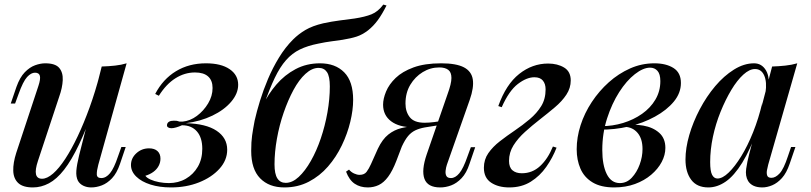

<svg xmlns="http://www.w3.org/2000/svg" viewBox="-20 -806 3548 840"><path d="M396 -348Q359 -244 326 -174.5Q293 -105 260.5 -63.5Q228 -22 194 -4Q160 14 124 14Q80 14 59.5 -5.5Q39 -25 38 -59Q37 -93 51 -137L148 -430Q158 -460 154.5 -474Q151 -488 133 -488Q116 -488 98.5 -469Q81 -450 61 -394L46 -353H27L52 -426Q67 -468 88.5 -490Q110 -512 133.5 -520.5Q157 -529 178 -529Q222 -529 239 -509Q256 -489 254.5 -455.5Q253 -422 239 -383L146 -102Q120 -24 164 -24Q186 -24 212 -46.5Q238 -69 265.5 -111Q293 -153 320 -210Q347 -267 372 -336Q397 -405 417 -482ZM410 -85Q403 -59 403.5 -43Q404 -27 423 -27Q444 -27 461.5 -48.5Q479 -70 496 -121L511 -163H530L505 -89Q491 -48 470 -26Q449 -4 425.5 5Q402 14 379 14Q360 14 344.5 6.5Q329 -1 321 -15Q312 -33 314 -59Q316 -85 326 -126L425 -515Q456 -516 483.5 -519Q511 -522 534 -529Z M719 -5Q760 -5 793 -24Q826 -43 845.5 -76.5Q865 -110 865 -155Q865 -204 841.5 -231Q818 -258 776 -258Q763 -252 750.5 -248.5Q738 -245 730 -245Q721 -245 715 -249Q709 -253 711 -262Q713 -270 720.5 -274Q728 -278 741 -278Q756 -278 760.5 -275.5Q765 -273 779 -274Q812 -277 841.5 -299Q871 -321 890.5 -353.5Q910 -386 910 -421Q910 -454 890.5 -471.5Q871 -489 833 -489Q788 -489 747.5 -463.5Q707 -438 675 -387L659 -395Q693 -460 750 -494.5Q807 -529 881 -529Q947 -529 984.5 -503.5Q1022 -478 1022 -435Q1022 -397 991.5 -361Q961 -325 909 -300Q857 -275 793 -267Q881 -265 927.5 -234Q974 -203 974 -151Q974 -105 940 -67.5Q906 -30 850.5 -8Q795 14 728 14Q678 14 638.5 1.5Q599 -11 576 -33.5Q553 -56 553 -84Q553 -114 576.5 -135.5Q600 -157 632 -157Q656 -157 669 -145Q682 -133 682 -112Q682 -95 674 -80Q666 -65 651 -54Q636 -43 616 -37Q622 -28 638.5 -20.5Q655 -13 676.5 -9Q698 -5 719 -5Z M1079 -146Q1079 -186 1083 -213.5Q1087 -241 1094 -278Q1103 -318 1117.5 -365Q1132 -412 1152.5 -460.5Q1173 -509 1200.5 -554Q1228 -599 1262 -633Q1286 -657 1316.5 -675Q1347 -693 1394 -704Q1431 -712 1466 -716.5Q1501 -721 1531 -725Q1577 -732 1605.5 -743.5Q1634 -755 1657 -786L1671 -782Q1652 -744 1633 -718Q1614 -692 1590 -673Q1565 -654 1540.5 -646Q1516 -638 1479 -632Q1453 -628 1429 -625Q1405 -622 1372 -615Q1326 -606 1292 -589.5Q1258 -573 1231.5 -543Q1205 -513 1182 -465Q1159 -417 1134 -345ZM1374 -509Q1345 -509 1316.5 -483Q1288 -457 1264 -412.5Q1240 -368 1221 -313Q1202 -258 1191.5 -199Q1181 -140 1181 -87Q1181 -45 1193.5 -25.5Q1206 -6 1230 -6Q1259 -6 1287 -32Q1315 -58 1340 -102Q1365 -146 1383.5 -200.5Q1402 -255 1412.5 -314Q1423 -373 1423 -428Q1423 -472 1410.5 -490.5Q1398 -509 1374 -509ZM1079 -146Q1079 -189 1091.5 -240.5Q1104 -292 1128.5 -343Q1153 -394 1189 -436Q1225 -478 1273 -503.5Q1321 -529 1380 -529Q1447 -529 1486 -489.5Q1525 -450 1525 -369Q1525 -325 1512.5 -273Q1500 -221 1475.5 -170Q1451 -119 1415 -77.5Q1379 -36 1331 -11Q1283 14 1224 14Q1157 14 1118 -26Q1079 -66 1079 -146Z M1938 -394Q1955 -440 1955 -465Q1955 -490 1941 -500.5Q1927 -511 1902 -511Q1863 -511 1829.5 -490.5Q1796 -470 1775 -435Q1754 -400 1754 -353Q1754 -317 1773 -293Q1792 -269 1838 -269Q1856 -269 1880 -272Q1904 -275 1920 -279L1922 -266Q1895 -257 1858.5 -253Q1822 -249 1789 -249Q1726 -249 1691 -275.5Q1656 -302 1656 -348Q1656 -374 1669 -405.5Q1682 -437 1711 -465Q1740 -493 1789 -511Q1838 -529 1910 -529Q1976 -529 2009.5 -511.5Q2043 -494 2048.5 -458.5Q2054 -423 2035 -369L1935 -85Q1931 -73 1929.5 -59Q1928 -45 1933 -36Q1938 -27 1953 -27Q1972 -27 1989.5 -48Q2007 -69 2025 -121L2040 -162H2059L2034 -89Q2021 -49 1999.5 -26.5Q1978 -4 1954 5Q1930 14 1906 14Q1851 14 1837 -23.5Q1823 -61 1847 -131ZM1507 -64Q1516 -53 1529 -47Q1542 -41 1553 -41Q1574 -41 1584 -54.5Q1594 -68 1603 -88L1633 -155Q1653 -197 1679 -217.5Q1705 -238 1736 -245.5Q1767 -253 1799 -255Q1827 -257 1852 -261Q1877 -265 1902 -268L1898 -258Q1863 -253 1838.5 -248.5Q1814 -244 1796.5 -235.5Q1779 -227 1765.5 -211Q1752 -195 1738 -165L1714 -102Q1697 -58 1678 -32.5Q1659 -7 1637 3.5Q1615 14 1589 14Q1556 14 1532 -2Q1508 -18 1494 -55Z M2263 -48Q2309 -48 2343 -79.5Q2377 -111 2399 -165L2415 -160Q2398 -116 2370 -76Q2342 -36 2302 -11Q2262 14 2208 14Q2160 14 2128.5 -7Q2097 -28 2097 -72Q2097 -108 2116.5 -136Q2136 -164 2167 -188Q2198 -212 2232 -235Q2266 -258 2297.5 -284.5Q2329 -311 2348 -342Q2367 -373 2367 -415Q2367 -439 2355 -453.5Q2343 -468 2318 -468Q2284 -468 2245.5 -438.5Q2207 -409 2175 -337L2160 -342Q2194 -437 2251.5 -482.5Q2309 -528 2378 -528Q2419 -528 2448 -510.5Q2477 -493 2477 -454Q2477 -421 2458 -392Q2439 -363 2407.5 -336.5Q2376 -310 2342 -283.5Q2308 -257 2277 -229Q2246 -201 2226.5 -170Q2207 -139 2207 -102Q2207 -74 2222 -61Q2237 -48 2263 -48Z M2692 -5Q2722 -5 2744 -28.5Q2766 -52 2778.5 -86Q2791 -120 2791 -154Q2791 -199 2769.5 -224.5Q2748 -250 2713 -251L2707 -257Q2752 -264 2794.5 -256.5Q2837 -249 2864 -225Q2891 -201 2891 -159Q2891 -128 2875 -97.5Q2859 -67 2829 -41.5Q2799 -16 2758 -1Q2717 14 2667 14Q2609 14 2572.5 -8Q2536 -30 2519.5 -68Q2503 -106 2503 -153Q2503 -205 2520 -258Q2537 -311 2569 -359.5Q2601 -408 2643.5 -446Q2686 -484 2736.5 -506.5Q2787 -529 2843 -529Q2894 -529 2926.5 -508.5Q2959 -488 2959 -443Q2959 -399 2928 -361.5Q2897 -324 2845 -295.5Q2793 -267 2730.5 -252.5Q2668 -238 2606 -239L2611 -254Q2660 -254 2706 -268Q2752 -282 2789 -308Q2826 -334 2847.5 -370.5Q2869 -407 2869 -451Q2869 -482 2856.5 -496Q2844 -510 2824 -510Q2794 -510 2757.5 -481.5Q2721 -453 2689 -403Q2657 -353 2636 -288Q2615 -223 2615 -150Q2615 -84 2634.5 -44.5Q2654 -5 2692 -5Z M3119 -25Q3141 -25 3168 -51Q3195 -77 3223 -122.5Q3251 -168 3275 -228Q3299 -288 3315 -356L3297 -247Q3263 -152 3227.5 -94.5Q3192 -37 3155 -11.5Q3118 14 3079 14Q3029 14 3004 -19.5Q2979 -53 2979 -108Q2979 -158 2995.5 -215Q3012 -272 3041.5 -328Q3071 -384 3109 -429Q3147 -474 3191 -501.5Q3235 -529 3279 -529Q3313 -529 3331.5 -497.5Q3350 -466 3340 -406L3329 -400Q3336 -447 3323.5 -475.5Q3311 -504 3283 -504Q3259 -504 3232 -479.5Q3205 -455 3179.5 -412.5Q3154 -370 3132.5 -317Q3111 -264 3099 -207.5Q3087 -151 3087 -97Q3087 -57 3095.5 -41Q3104 -25 3119 -25ZM3358 -515Q3388 -516 3416 -519Q3444 -522 3468 -529L3341 -86Q3338 -75 3335.5 -61.5Q3333 -48 3336.5 -38Q3340 -28 3355 -28Q3373 -28 3391 -47.5Q3409 -67 3427 -122L3441 -163H3460L3435 -90Q3421 -49 3401 -27Q3381 -5 3358.5 4.5Q3336 14 3315 14Q3271 14 3253 -14Q3240 -36 3244.5 -67.5Q3249 -99 3258 -133Z"/></svg>

Font: Playfair Display Medium
Style: Italic
Weight: 500
Italic angle: -14°
Designer: Claus Eggers Sørensen
Foundry: Claus Eggers Sørensen
Version: Version 1.203